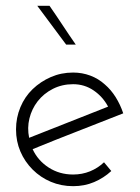

<svg xmlns="http://www.w3.org/2000/svg" viewBox="-20 -632 481 659"><path d="M362 -45Q336 -21 303 -7Q270 7 231 7Q190 7 154.5 -8Q119 -23 92 -50Q65 -77 50 -112Q35 -147 35 -188Q35 -228 50 -264Q65 -300 92 -326Q119 -352 154.5 -367.5Q190 -383 231 -383Q262 -383 290 -372.5Q318 -362 340 -342Q361 -324 377 -298.5Q393 -273 403 -243Q325 -212 247.5 -182Q170 -152 92 -120Q110 -81 147 -57Q184 -33 231 -33Q262 -33 289 -44Q316 -55 337 -75ZM231 -343Q193 -343 161.5 -327Q130 -311 109 -284Q89 -258 81 -225.5Q73 -193 80 -159Q148 -186 215.5 -212.5Q283 -239 351 -266Q333 -300 301.5 -321.5Q270 -343 231 -343ZM240 -479H207Q182 -512 157.5 -545.5Q133 -579 108 -612H150Q173 -579 195 -545.5Q217 -512 240 -479Z"/></svg>

Font: Josefin Slab
Style: Regular
Weight: 400
Designer: Santiago Orozco
Foundry: Typemade
Version: Version 2.000